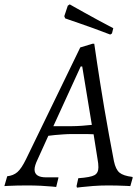

<svg xmlns="http://www.w3.org/2000/svg" viewBox="-63 -848 639 878"><path d="M458 -111Q466 -73 483.5 -58.5Q501 -44 542 -39L544 -36L533 3Q533 3 514.5 2Q496 1 472 0.5Q448 0 432 0Q396 0 363 2.5Q330 5 309.5 7.5Q289 10 289 10L287 3L295 -33Q351 -37 369 -47Q387 -57 387 -83Q387 -91 386 -101Q385 -111 383 -121L365 -234Q353 -235 334.5 -235Q316 -235 297.5 -235Q279 -235 265 -235Q246 -235 226 -233.5Q206 -232 188 -230.5Q170 -229 158 -227L109 -119Q95 -90 95 -73Q95 -37 148 -37H204V-34L194 7Q194 7 174.5 5Q155 3 124.5 1.5Q94 0 62 0Q40 0 15.5 0.5Q-9 1 -26 2Q-43 3 -43 3L-30 -42Q-2 -45 16.5 -61Q35 -77 56 -120L304 -631L360 -648H368Q368 -648 371.5 -624.5Q375 -601 381 -560Q387 -519 395.5 -466Q404 -413 414 -353Q424 -293 435.5 -231Q447 -169 458 -111ZM181 -271H266Q286 -271 313.5 -273Q341 -275 357 -277L313 -544H306ZM231 -774 247 -822 256 -828Q256 -828 273.5 -818Q291 -808 320 -792Q349 -776 384.5 -756.5Q420 -737 455 -719L449 -695L441 -690Q402 -705 365 -718.5Q328 -732 298.5 -742Q269 -752 252 -758Q235 -764 235 -764Z"/></svg>

Font: Alegreya
Style: Italic
Weight: 400
Italic angle: -7°
Designer: Juan Pablo del Peral
Foundry: Huerta Tipografica
Version: Version 2.009